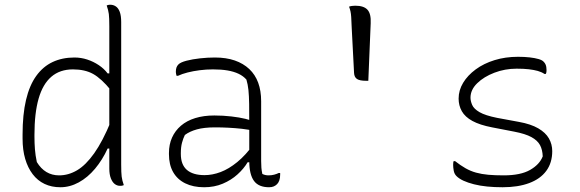

<svg xmlns="http://www.w3.org/2000/svg" viewBox="-20 -778 2440 808"><path d="M293 -536Q321 -536 347 -527.5Q373 -519 395.5 -504Q418 -489 433 -469H447V-398Q406 -448 371.5 -467Q337 -486 287 -486Q232 -486 196 -455Q160 -424 142.5 -363Q125 -302 125 -211V-202Q125 -176 127 -150Q129 -124 135 -96Q152 -68 175.5 -54Q199 -40 229 -40Q268 -40 304.5 -61.5Q341 -83 376.5 -133Q412 -183 447 -268V-153H433Q411 -105 380 -68Q349 -31 311.5 -10.5Q274 10 234 10Q197 10 167.5 -4Q138 -18 117.5 -45Q97 -72 86 -109.5Q75 -147 75 -195V-212Q75 -296 89.5 -357.5Q104 -419 132.5 -458.5Q161 -498 201.5 -517Q242 -536 293 -536ZM445 -758Q457 -758 467.5 -751Q478 -744 484 -728Q490 -712 490 -685Q490 -610 490 -535.5Q490 -461 490 -385.5Q490 -310 490 -235.5Q490 -161 490 -86Q490 -51 492 -35Q494 -19 501 1Q499 2 497 2.5Q495 3 493 3.5Q491 4 489 4Q487 4 485 4Q473 4 463 -3.5Q453 -11 446.5 -27.5Q440 -44 440 -69Q440 -144 440 -218.5Q440 -293 440 -368.5Q440 -444 440 -518.5Q440 -593 440 -668Q440 -703 438 -719Q436 -735 429 -755Q431 -756 433 -756.5Q435 -757 437 -757.5Q439 -758 441 -758Q443 -758 445 -758Z M1079 -352Q1079 -321 1079 -289.5Q1079 -258 1079 -226.5Q1079 -195 1079 -163.5Q1079 -132 1079 -100Q1079 -84 1080 -72Q1081 -60 1084 -46Q1090 -43 1096.5 -41.5Q1103 -40 1110 -40Q1123 -40 1134 -43Q1145 -46 1153 -50H1159Q1159 -49 1159 -47Q1159 -45 1159 -43Q1159 -29 1155.5 -19Q1152 -9 1146 -3Q1140 3 1132 6.5Q1124 10 1112 10Q1091 10 1075 3.5Q1059 -3 1049 -16.5Q1039 -30 1034 -51Q1029 -72 1029 -100Q1029 -138 1029 -181Q1029 -224 1029 -252Q1029 -306 1028.5 -340.5Q1028 -375 1025.5 -399Q1023 -423 1017 -443Q1004 -458 984 -467.5Q964 -477 937.5 -481.5Q911 -486 876 -486Q848 -486 820.5 -482.5Q793 -479 769.5 -473Q746 -467 729 -459H723Q722 -463 721 -467Q720 -471 720 -475Q720 -486 722.5 -493.5Q725 -501 731 -507Q740 -516 765 -522.5Q790 -529 822 -532.5Q854 -536 884 -536Q932 -536 968 -523.5Q1004 -511 1029 -487.5Q1054 -464 1066.5 -430Q1079 -396 1079 -352ZM741 -130Q741 -85 766.5 -63Q792 -41 841 -41Q874 -41 908.5 -54Q943 -67 978.5 -96Q1014 -125 1048 -172V-95H1022Q1006 -68 979.5 -44Q953 -20 917.5 -5Q882 10 839 10Q793 10 759.5 -6.5Q726 -23 708.5 -54Q691 -85 691 -129V-134Q691 -170 704 -199Q717 -228 741.5 -249Q766 -270 801.5 -281Q837 -292 882 -292Q919 -292 953.5 -288Q988 -284 1012.5 -278Q1037 -272 1045 -267Q1051 -264 1053 -258Q1055 -252 1055 -244.5Q1055 -237 1054 -226Q1026 -233 998 -236Q970 -239 942 -240.5Q914 -242 885 -242Q839 -242 808.5 -233.5Q778 -225 758 -210Q751 -196 746 -177.5Q741 -159 741 -133Z M1530 -438Q1528 -438 1525.5 -438Q1523 -438 1521 -438Q1494 -438 1482.5 -445.5Q1471 -453 1470 -471L1460 -663Q1459 -692 1458 -706.5Q1457 -721 1455 -730Q1453 -739 1449 -750Q1454 -752 1461 -753Q1468 -754 1475 -754Q1511 -754 1526.5 -737Q1542 -720 1540 -680Z M2100 -40Q2171 -40 2211 -63Q2251 -86 2264 -120Q2263 -148 2252.5 -167.5Q2242 -187 2216.5 -201Q2191 -215 2144 -224L2051 -242Q1999 -252 1968 -269Q1937 -286 1923.5 -310Q1910 -334 1910 -363Q1910 -398 1929 -429.5Q1948 -461 1982 -486Q2016 -511 2061.5 -525Q2107 -539 2160 -539Q2187 -539 2209 -536.5Q2231 -534 2246.5 -529.5Q2262 -525 2268 -518Q2273 -513 2275.5 -507.5Q2278 -502 2279 -496Q2280 -490 2280 -483Q2280 -479 2279.5 -475Q2279 -471 2277 -467H2271Q2259 -475 2243 -479.5Q2227 -484 2205.5 -486.5Q2184 -489 2154 -489Q2105 -489 2060.5 -472Q2016 -455 1988 -427.5Q1960 -400 1960 -367Q1960 -353 1967 -336.5Q1974 -320 1998 -306Q2022 -292 2072 -282L2164 -265Q2214 -256 2245 -238Q2276 -220 2290 -195.5Q2304 -171 2304 -142Q2304 -93 2279 -59Q2254 -25 2207 -7.5Q2160 10 2095 10Q2061 10 2030.5 7Q2000 4 1974.5 -2.5Q1949 -9 1930.5 -17.5Q1912 -26 1901 -37Q1892 -46 1889.5 -59.5Q1887 -73 1887 -84Q1887 -90 1887.5 -94Q1888 -98 1889 -100H1895Q1918 -82 1939 -70Q1960 -58 1983.5 -51.5Q2007 -45 2035 -42.5Q2063 -40 2100 -40Z"/></svg>

Font: Recursive Monospace Casual Light
Style: Regular
Weight: 300
Version: Version 1.047